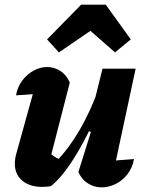

<svg xmlns="http://www.w3.org/2000/svg" viewBox="-20 -800 629 828"><path d="M281 -444 199 -125 186 -149Q200 -134 215.5 -124Q231 -114 249 -110L221 -102Q277 -160 323.5 -239.5Q370 -319 409 -427L422 -368Q398 -305 370 -247Q342 -189 312.5 -139.5Q283 -90 254 -53.5Q225 -17 199 3Q180 6 162 6Q108 6 76 -21Q44 -48 44 -94Q44 -115 50 -136L142 -468L221 -403Q172 -398 130.5 -394.5Q89 -391 49 -389Q56 -427 77 -454Q98 -481 126 -496Q154 -511 183 -511Q213 -511 239.5 -494.5Q266 -478 281 -444ZM318 -58 372 -231 356 -237 422 -504H565L464 -33L436 -104Q468 -107 497.5 -109.5Q527 -112 558 -114Q551 -76 529.5 -48.5Q508 -21 478.5 -6.5Q449 8 418 8Q387 8 360 -8.5Q333 -25 318 -58ZM436 -780 544 -630 476 -574 370 -667 234 -574 183 -630 330 -780Z"/></svg>

Font: Piazzolla Thin Black
Style: Italic
Weight: 900
Italic angle: -11.3°
Version: Version 2.005